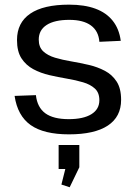

<svg xmlns="http://www.w3.org/2000/svg" viewBox="-20 -568 581 822"><path d="M275.2 7.2Q167.4 7.2 111.1 -32.7Q54.9 -72.7 42.5 -157.4L133.7 -160.7Q139.6 -108.2 174 -83Q208.3 -57.9 274.3 -57.9Q336.9 -57.9 371.1 -79Q405.4 -100.1 405.4 -139Q405.4 -171.4 386.1 -188.9Q366.9 -206.5 335.5 -215.7Q304.2 -225 266.6 -231.3Q229.1 -237.7 191.6 -246.3Q154 -255 122.6 -271.8Q91.3 -288.6 72 -318.1Q52.8 -347.5 52.8 -396.7Q52.8 -470.9 109.4 -509.5Q165.9 -548.1 275.5 -548.1Q341.9 -548.1 388.6 -530.8Q435.4 -513.5 462.8 -478.9Q490.2 -444.4 497 -393.2L405.5 -389Q401.9 -435.3 369.2 -459.1Q336.5 -483 276.7 -483Q213.5 -483 179.7 -461.1Q145.9 -439.2 145.9 -398.5Q145.9 -366.1 165.1 -348.2Q184.4 -330.3 215.8 -320.9Q247.1 -311.6 284.7 -305.3Q322.2 -298.9 359.7 -290.2Q397.3 -281.5 428.6 -265Q460 -248.6 479.2 -219.1Q498.5 -189.6 498.5 -140.5Q498.5 -68.1 441.7 -30.4Q384.9 7.2 275.2 7.2ZM319.6 52.7V148.1L278.3 233.7L242.9 222.1L273.8 99L310.8 155.5H231V52.7Z"/></svg>

Font: Pathway Extreme 8pt Thin
Style: Regular
Weight: 100
Designer: Eduardo Rodriguez Tunni
Foundry: Eduardo Rodriguez Tunni
Version: Version 1.000